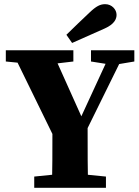

<svg xmlns="http://www.w3.org/2000/svg" viewBox="-20 -897 664 917"><path d="M143.5 0H486V-53.7L335.2 -68.7H291.4L143.5 -53.7V0ZM227.4 0H401.4C398.4 -91.9 398.4 -158.6 398.4 -309.4H230.4C230.4 -156.9 230.4 -89.9 227.4 0ZM251 -214.9H363.8L581.6 -657H514.1L351.6 -304.9L383 -309.2L226.9 -657H34.9L251 -214.9ZM7.8 -603.3 159.4 -588.3H203.2L330.4 -603.3V-657H7.8V-603.3ZM414.6 -603.3 509.1 -588.3H532.4L621.6 -603.3V-657H414.6V-603.3ZM297.1 -730.9 324.4 -691.8C376.3 -715 427.6 -737.2 480.2 -761C527.3 -782 536.7 -807.3 536.7 -826.1C536.7 -851.8 513.9 -877.1 482.4 -877.1C458.9 -877.1 439.7 -867.8 407.4 -836.9C372.1 -803.3 333.8 -767.3 297.1 -730.9Z"/></svg>

Font: Source Serif Variable
Style: Regular
Weight: 389
Designer: Frank Grießhammer
Foundry: Adobe Systems Incorporated
Version: Version 3.001;hotconv 1.0.111;makeotfexe 2.5.65597